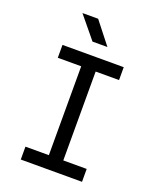

<svg xmlns="http://www.w3.org/2000/svg" viewBox="-170 -1050 940 1149"><g transform="rotate(20 300.0 -475.0)"><path d="M105 0V-82H254V-648H105V-730H495V-648H346V-82H495V0ZM267 -810 152 -950H252L362 -810Z"/></g></svg>

Font: JetBrains Mono NL
Style: Regular
Weight: 400
Monospace: yes
Designer: Philipp Nurullin, Konstantin Bulenkov
Foundry: JetBrains
Version: Version 2.305; ttfautohint (v1.8.4.7-5d5b)